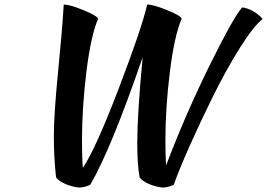

<svg xmlns="http://www.w3.org/2000/svg" viewBox="-20 -757 1187 853"><path d="M229 30.8Q219.2 -59.6 219.2 -148.9Q219.2 -248.5 237.8 -435.8Q256.3 -623 263.2 -736.8Q290 -736.8 350.1 -712.2Q410.2 -687.5 416 -673.8Q383.8 -599.6 364 -439.2Q344.2 -278.8 344.2 -130.9Q344.2 -56.6 348.1 -11.2Q405.3 -96.2 508.3 -366Q611.3 -635.7 633.8 -736.8Q661.6 -736.8 722.9 -711.9Q784.2 -687 787.1 -673.8Q754.9 -599.6 734.9 -439Q714.8 -278.3 714.8 -130.9Q714.8 -68.4 717.8 -22Q805.7 -252.9 912.8 -469.5Q1020 -686 1056.2 -724.1Q1079.6 -721.2 1104 -707.5Q1128.4 -693.8 1147 -672.9Q1106 -640.6 1044.4 -542.2Q982.9 -443.8 925.8 -328.1Q868.7 -212.4 821.5 -106.2Q774.4 0 752 64Q725.1 76.2 701.2 76.2Q668.9 72.3 640.4 59.8Q611.8 47.4 600.1 30.8Q589.8 -26.9 589.8 -123Q589.8 -248.5 613.8 -502.9Q474.6 -97.2 380.9 64Q354 76.2 330.1 76.2Q297.9 72.3 269.3 59.8Q240.7 47.4 229 30.8Z"/></svg>

Font: Kaushan Script
Style: Regular
Weight: 400
Designer: Pablo Impallari
Foundry: Pablo Impallari
Version: Version 1.002